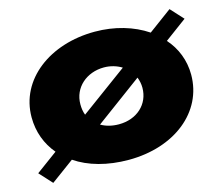

<svg xmlns="http://www.w3.org/2000/svg" viewBox="-109 -649 912 786"><g transform="rotate(-15 347.0 -256.0)"><path d="M718.2 -484 668.8 -538 569.8 -465C510.3 -505 433.3 -528 348.7 -528C158.3 -528 8.8 -416 8.8 -256C8.8 -194 29.7 -139 67 -95L-24.2 -28L25.2 26L123.2 -46C180.3 -7 258.5 15 348.7 15C543.3 15 685.2 -98 685.2 -256C685.2 -317 663.2 -372 624.8 -415ZM215.5 -256C215.5 -327 273.8 -377 347.5 -377C375 -377 401.5 -369 422.3 -356L223.2 -210C217.8 -224 215.5 -239 215.5 -256ZM347.5 -136C317.8 -136 292.5 -143 271.7 -155L469.7 -301C475.2 -287 478.5 -272 478.5 -256C478.5 -186 423.5 -136 347.5 -136Z"/></g></svg>

Font: Hussar
Style: BdWide
Weight: 700
Foundry: Cannot Into Space Fonts
Version: Version 2.00